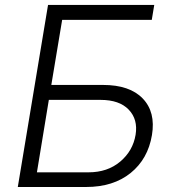

<svg xmlns="http://www.w3.org/2000/svg" viewBox="-20 -747 702 767"><path d="M51.1 0 171.9 -727.3H596.2L586.3 -667.6H228.3L185 -407.7H391.3Q498.2 -407.7 550.2 -353.5Q602.3 -299.4 587 -207.4Q571 -111.9 501.8 -55.9Q432.5 0 323.9 0ZM127.5 -58.6H333.8Q409.4 -58.6 460.2 -101.4Q511 -144.2 521.7 -208.8Q531.6 -269.9 494.3 -308.9Q457 -348 381.4 -348H175.1Z"/></svg>

Font: Karasuma Gothic
Style: Light Italic
Weight: 300
Italic angle: 9.39998°
Designer: Rasmus Andersson / Ryoko Nishizuka
Foundry: rsms
Version: Version 1.00